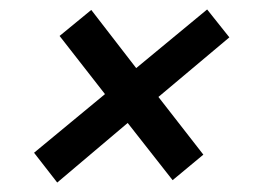

<svg xmlns="http://www.w3.org/2000/svg" viewBox="-20 -453 550 406"><path d="M101 -67 52 -130 202 -254 106 -377 173 -432 268 -309 418 -433 465 -374 315 -248 410 -126 345 -72 250 -193Z"/></svg>

Font: Saira SemiExpanded Medium
Style: Italic
Weight: 500
Width: 6
Italic angle: -12°
Designer: Hector Gatti with collaboration of the Omnibus-Type team
Foundry: Omnibus-Type
Version: Version 1.101